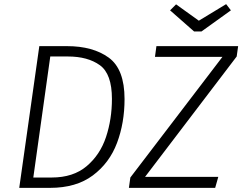

<svg xmlns="http://www.w3.org/2000/svg" viewBox="-20 -908 1171 928"><path d="M582 -429Q582 -314 545.5 -217Q509 -120 428.5 -60Q348 0 222 0H73L170 -685H304Q429 -685 505.5 -629.5Q582 -574 582 -429ZM223 -635 141 -50H230Q334 -50 399 -105Q464 -160 492.5 -246Q521 -332 521 -430Q521 -551 462.5 -593Q404 -635 308 -635ZM610 -50 1055 -633H729L736 -685H1131L1124 -635L681 -53H1035L1020 0H603ZM1096 -858 954 -756H918L802 -858L831 -887L941 -808L1073 -888Z"/></svg>

Font: Fira Sans Light
Style: Italic
Weight: 300
Italic angle: -8°
Designer: bBox Type GmbH & Carrois Corporate GbR & Edenspiekermann AG
Foundry: bBox Type GmbH & Carrois Corporate GbR & Edenspiekermann AG
Version: Version 4.301